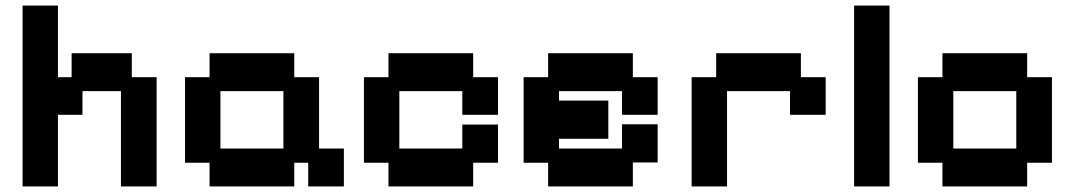

<svg xmlns="http://www.w3.org/2000/svg" viewBox="-20 -658 3856 689"><path d="M61 11V-638H188V-381H237V-467H453V-381H542V11H414V-331H276V-246H188V11Z M732 11V-74H644V-381H732V-467H1036V-381H1125V-125H1214V11H1086V-74H1036V11ZM771 -125H997V-331H771Z M1374 11V-74H1286V-381H1374V-467H1678V-381H1767V-246H1639V-331H1413V-125H1639V-211H1767V-74H1678V11Z M1947 11V-74H1859V-381H1947V-467H2251V-381H2340V-246H2212V-331H1986V-297H2163V-160H1986V-125H2212V-212H2340V-75H2251V11Z M2462 11V-381H2550V-467H2854V-381H2943V-246H2815V-331H2589V11Z M3045 11V-638H3172V11Z M3362 11V-74H3274V-381H3362V-467H3666V-381H3755V-74H3666V11ZM3401 -125H3627V-331H3401Z"/></svg>

Font: Pixelify Sans
Style: Bold
Weight: 700
Designer: Stefie Justprince
Foundry: Typecalism Foundryline
Version: Version 1.000